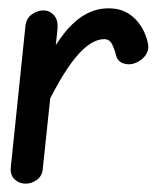

<svg xmlns="http://www.w3.org/2000/svg" viewBox="-20 -441 395 461"><path d="M42 0Q26 0 15 -10.5Q4 -21 6 -40L41 -378Q43 -397 56.5 -406.5Q70 -416 84 -416Q99 -416 109.5 -404.5Q120 -393 118 -371L83 -38Q82 -19 69 -9.5Q56 0 42 0ZM310 -292Q295 -284 279 -288Q263 -292 259 -307Q255 -323 249 -335Q243 -347 230 -347Q198 -347 161.5 -303Q125 -259 78 -159L91 -294Q112 -333 134.5 -361.5Q157 -390 183.5 -405.5Q210 -421 241 -421Q277 -421 301 -399Q325 -377 334 -342Q339 -324 331.5 -311.5Q324 -299 310 -292Z"/></svg>

Font: Edu NSW ACT Foundation Medium
Style: Regular
Weight: 500
Version: Version 1.003